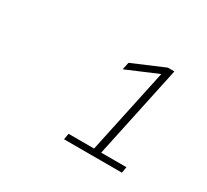

<svg xmlns="http://www.w3.org/2000/svg" viewBox="-87 -803 680 632"><g transform="rotate(30 253.0 -486.5)"><path d="M212 -299H432L436 -322H340L415 -674H390L270 -623L264 -595L382 -645L313 -322H216Z"/></g></svg>

Font: LT Wave Text Thin Italic
Style: Regular
Weight: 100
Designer: Daniel Lyons
Version: Version 2.5 (Glyphs App)